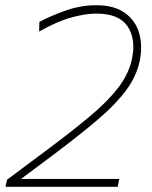

<svg xmlns="http://www.w3.org/2000/svg" viewBox="-20 -716 583 736"><path d="M1 0 7 -27Q47 -56.5 86.5 -86.5Q125.5 -116 165 -145Q258 -214.5 325.5 -271Q393 -327.5 433.5 -380.2Q474 -433 486 -491Q491 -515.5 491 -537Q491 -581.5 469 -615Q436 -664 349 -664Q308.5 -664 253.5 -649Q198.5 -634 130 -595L131 -632Q172.5 -654.5 230.8 -675.2Q289 -696 349 -696Q418 -696 458.8 -666.5Q499.5 -637 513.5 -589Q521 -562.5 521 -533.5Q521 -509.5 516 -484Q503.5 -423.5 463 -369.2Q422.5 -315 354 -256.8Q285.5 -198.5 189 -126L60.5 -30H437L431 0Z"/></svg>

Font: Heraclito Thin
Style: Italic
Weight: 100
Italic angle: -12°
Designer: Kostas Bartsokas (font) & Cristiano Sobral (main changes)
Foundry: Kostas Bartsokas (font) & Cristiano Sobral (main changes)
Version: Version 1.00;July 8, 2020;FontCreator 13.0.0.2655 64-bit